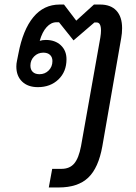

<svg xmlns="http://www.w3.org/2000/svg" viewBox="-20 -578 601 846"><path d="M518 -454Q518 -431 514 -410L431 66Q414 162 368.5 205Q323 248 239 248H195L210 166H251Q287 166 307 142.5Q327 119 337 66L422 -412Q425 -430 425 -443Q425 -479 406 -479H396L304 -400L240 -480H229Q205 -480 185.5 -458.5Q166 -437 155 -398Q167 -402 182 -402Q223 -402 248 -378.5Q273 -355 273 -317Q273 -262 237.5 -228Q202 -194 147 -194Q103 -194 77.5 -218.5Q52 -243 52 -285Q52 -298 55 -311L61 -341Q81 -447 127 -502.5Q173 -558 243 -558H262L316 -487L394 -558H421Q468 -558 493 -531Q518 -504 518 -454ZM171 -346Q147 -346 130.5 -329.5Q114 -313 114 -289Q114 -271 124.5 -261Q135 -251 154 -251Q178 -251 194.5 -267.5Q211 -284 211 -309Q211 -326 200.5 -336Q190 -346 171 -346Z"/></svg>

Font: Bai Jamjuree Medium
Style: Italic
Weight: 500
Italic angle: -10°
Version: Version 1.000; ttfautohint (v1.6)